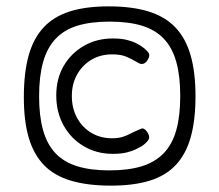

<svg xmlns="http://www.w3.org/2000/svg" viewBox="-20 -707 690 604"><path d="M329 -123Q256 -123 203.5 -138.5Q151 -154 118.5 -187.5Q86 -221 70.5 -273.5Q55 -326 55 -401Q55 -478 70 -532Q85 -586 117 -620.5Q149 -655 199.5 -671Q250 -687 322 -687Q395 -687 447 -671Q499 -655 531.5 -621Q564 -587 579.5 -533.5Q595 -480 595 -404Q595 -329 580 -275.5Q565 -222 533 -188Q501 -154 450.5 -138.5Q400 -123 329 -123ZM335 -223Q284 -223 243.5 -247Q203 -271 180 -312.5Q157 -354 157 -407Q157 -459 180 -499Q203 -539 243.5 -562.5Q284 -586 335 -586Q361 -586 379 -581.5Q397 -577 408.5 -571Q420 -565 424 -562Q439 -552 446.5 -542Q454 -532 443 -516Q436 -507 429 -506Q422 -505 415.5 -509Q409 -513 401 -517Q397 -520 379 -528Q361 -536 333 -536Q296 -536 267.5 -519Q239 -502 222.5 -472.5Q206 -443 206 -405Q206 -366 222.5 -336Q239 -306 267.5 -289Q296 -272 333 -272Q352 -272 366 -276.5Q380 -281 389 -286Q398 -291 401 -292Q415 -298 424 -302Q433 -306 443 -292Q454 -276 445.5 -265Q437 -254 424 -246Q420 -244 408.5 -238Q397 -232 379 -227.5Q361 -223 335 -223ZM324 -171Q384 -171 426 -184Q468 -197 495 -225Q522 -253 534.5 -297.5Q547 -342 547 -405Q547 -468 534.5 -512.5Q522 -557 495.5 -585Q469 -613 427 -626Q385 -639 325 -639Q265 -639 223 -626Q181 -613 154.5 -584.5Q128 -556 115.5 -511.5Q103 -467 103 -404Q103 -342 115.5 -297.5Q128 -253 154.5 -225Q181 -197 223 -184Q265 -171 324 -171Z"/></svg>

Font: Fredoka Light
Style: Regular
Weight: 300
Designer: Ben Nathan
Foundry: Milena B. Brandão, Ben Nathan
Version: Version 2.001